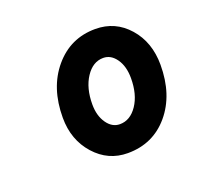

<svg xmlns="http://www.w3.org/2000/svg" viewBox="-62 -774 410 398"><g transform="rotate(-20 142.5 -575.5)"><path d="M159 -443Q116 -443 86.5 -476Q57 -509 57 -558Q57 -624 92.5 -666Q128 -708 183 -708Q227 -708 256 -675Q285 -642 285 -592Q285 -526 250 -484.5Q215 -443 159 -443ZM164 -505Q187 -505 202.5 -528Q218 -551 218 -587Q218 -613 206.5 -629.5Q195 -646 178 -646Q155 -646 139.5 -622.5Q124 -599 124 -563Q124 -538 135.5 -521.5Q147 -505 164 -505Z"/></g></svg>

Font: Asap Condensed
Style: Bold Italic
Weight: 700
Width: 3
Italic angle: -6°
Designer: Pablo Cosgaya
Foundry: Omnibus-Type
Version: Version 3.001; ttfautohint (v1.8.4.7-5d5b)